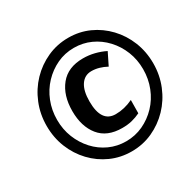

<svg xmlns="http://www.w3.org/2000/svg" viewBox="-158 -898 1101 1082"><g transform="rotate(-30 392.0 -357.0)"><path d="M404 10Q332 10 269.5 -18Q207 -46 159.5 -96Q112 -146 85.5 -212Q59 -278 59 -354Q59 -430 86.5 -497.5Q114 -565 162.5 -615.5Q211 -666 275 -695Q339 -724 412 -724Q484 -724 546 -696Q608 -668 655.5 -618Q703 -568 729.5 -502Q756 -436 756 -360Q756 -284 728.5 -216.5Q701 -149 652.5 -98.5Q604 -48 540.5 -19Q477 10 404 10ZM405 -55Q464 -55 515.5 -79Q567 -103 606.5 -144.5Q646 -186 668 -241.5Q690 -297 690 -360Q690 -422 668.5 -476Q647 -530 608.5 -571.5Q570 -613 519.5 -636Q469 -659 411 -659Q352 -659 301 -635Q250 -611 210.5 -569.5Q171 -528 149 -472.5Q127 -417 127 -354Q127 -292 148.5 -238Q170 -184 208 -142.5Q246 -101 296.5 -78Q347 -55 405 -55ZM423 -131Q325 -131 275.5 -192.5Q226 -254 226 -354Q226 -456 277 -519Q328 -582 426 -582Q464 -582 500 -573Q536 -564 568 -548L529 -469Q505 -482 480.5 -489Q456 -496 431 -496Q387 -496 362 -459Q337 -422 337 -353Q337 -217 430 -217Q487 -217 543 -244L542 -158Q515 -145 487 -138Q459 -131 423 -131Z"/></g></svg>

Font: Noto Sans Disp ExtBd
Style: Italic
Weight: 800
Italic angle: -12°
Designer: Monotype Design Team
Foundry: Monotype Imaging Inc.
Version: Version 2.000;GOOG;noto-source:20170915:90ef993387c0